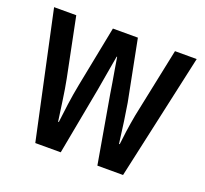

<svg xmlns="http://www.w3.org/2000/svg" viewBox="-99 -657 825 773"><g transform="rotate(20 313.5 -270.0)"><path d="M340 -288Q337 -307 332.5 -334.5Q328 -362 323 -390Q318 -418 315 -439H313Q309 -416 304 -387.5Q299 -359 294.5 -332.5Q290 -306 287 -289L233 0H124L8 -540H103L154 -288Q162 -247 168.5 -200.5Q175 -154 181 -112H184Q188 -147 194 -191Q200 -235 209 -281L260 -540H367L418 -280Q423 -251 429.5 -205.5Q436 -160 442 -112H445Q447 -133 452 -168.5Q457 -204 464 -242L526 -540H619L500 0H390Z"/></g></svg>

Font: Noto Sans Gujarati UI ExtraCondensed Medium
Style: Regular
Weight: 500
Width: 2
Designer: Jelle Bosma - Monotype Design Team, Universal Thirst
Foundry: Monotype Imaging Inc.
Version: Version 2.106; ttfautohint (v1.8.4.7-5d5b)